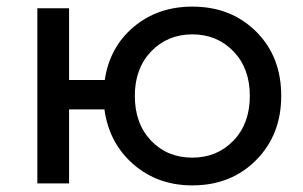

<svg xmlns="http://www.w3.org/2000/svg" viewBox="-20 -555 916 581"><path d="M562 -535Q679 -535 755 -459.5Q831 -384 831 -265Q831 -147 755 -70.5Q679 6 562 6Q457 6 383.5 -58Q310 -122 296 -224H189V0H93V-530H189V-313H297Q312 -413 385 -474Q458 -535 562 -535ZM562 -78Q637 -78 686.5 -129.5Q736 -181 736 -265Q736 -348 686.5 -399.5Q637 -451 562 -451Q487 -451 437.5 -399.5Q388 -348 388 -265Q388 -181 437 -129.5Q486 -78 562 -78Z"/></svg>

Font: false
Style: Regular
Weight: 500
Designer: Julieta Ulanovsky
Foundry: Julieta Ulanovsky
Version: Version 7.222;hotconv 1.0.109;makeotfexe 2.5.65596